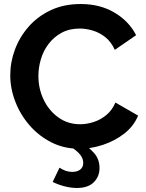

<svg xmlns="http://www.w3.org/2000/svg" viewBox="-20 -734 726 955"><path d="M31 -360Q31 -425 54.5 -488Q78 -551 123 -602Q168 -653 233 -683.5Q298 -714 381 -714Q478 -714 550 -671Q622 -628 657 -559L551 -486Q533 -526 504 -549Q475 -572 441.5 -582Q408 -592 377 -592Q325 -592 286.5 -571Q248 -550 222 -516Q196 -482 183.5 -440Q171 -398 171 -356Q171 -293 197 -238.5Q223 -184 270 -150Q317 -116 379 -116Q411 -116 445.5 -127Q480 -138 509 -162Q538 -186 554 -224L667 -159Q645 -106 598 -69.5Q551 -33 492 -13.5Q433 6 375 6Q299 6 236.5 -25.5Q174 -57 128 -109.5Q82 -162 56.5 -227.5Q31 -293 31 -360ZM362 201Q335 201 304 193.5Q273 186 242 171L276 100Q291 110 306.5 115.5Q322 121 339 121Q364 121 379 109.5Q394 98 394 76Q394 55 379.5 36.5Q365 18 338 0L383 -29Q422 -2 448.5 28Q475 58 475 102Q475 144 446.5 172.5Q418 201 362 201Z"/></svg>

Font: Raleway
Style: Bold
Weight: 700
Designer: Matt McInerney, Pablo Impallari, Rodrigo Fuenzalida
Foundry: Matt McInerney, Pablo Impallari, Rodrigo Fuenzalida
Version: Version 4.026